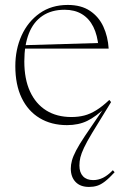

<svg xmlns="http://www.w3.org/2000/svg" viewBox="-20 -484 489 758"><path d="M418.5 -81 344 40.5Q322.5 76 311.8 99Q301 122 297.2 137.8Q293.5 153.5 293.5 169.5Q293.5 197 307.8 212Q322 227 348 227Q368 227 386.8 217.8Q405.5 208.5 425.5 188L432.5 196Q411 219.5 394.5 232.2Q378 245 363.2 249.5Q348.5 254 331.5 254Q297 254 278.2 234.2Q259.5 214.5 259.5 181.5Q259.5 166.5 264 149.8Q268.5 133 280.5 110Q292.5 87 315.5 52.5L395.5 -65L399 -62Q359 -23.5 324.5 -6.8Q290 10 244.5 10Q182.5 10 136.5 -17.8Q90.5 -45.5 65.5 -97.5Q40.5 -149.5 40.5 -223Q40.5 -289 65.2 -343.8Q90 -398.5 136.5 -431.5Q183 -464.5 247.5 -464.5Q300.5 -464.5 335.2 -441.2Q370 -418 388 -379Q406 -340 409 -292H72V-305.5L379.5 -314.5L369 -297Q365 -345 348.5 -378Q332 -411 303.5 -428.2Q275 -445.5 235 -445.5Q183.5 -445.5 147.8 -421.5Q112 -397.5 94 -351.8Q76 -306 76 -241.5Q76 -172 98.5 -123Q121 -74 162.5 -48Q204 -22 262 -22Q289.5 -22 312.8 -28Q336 -34 360 -48.8Q384 -63.5 411.5 -89.5Z"/></svg>

Font: Newsreader 36pt ExtraLight
Style: Regular
Weight: 250
Designer: Hugues Gentile
Foundry: Production Type
Version: Version 1.003